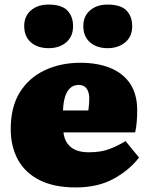

<svg xmlns="http://www.w3.org/2000/svg" viewBox="-20 -807 651 841"><path d="M312 14Q216 14 152.5 -18.5Q89 -51 58 -108.5Q27 -166 27 -242Q27 -338 66.5 -402Q106 -466 175.5 -499Q245 -532 332 -532Q409 -532 465 -508.5Q521 -485 551 -439Q581 -393 581 -324Q581 -299 579 -273.5Q577 -248 572 -227H258Q261 -199 275 -179Q289 -159 312.5 -149.5Q336 -140 368 -140Q420 -140 456 -153Q492 -166 530 -189L589 -117Q546 -61 477 -23.5Q408 14 312 14ZM256 -323H367Q369 -338 370 -350.5Q371 -363 371 -375Q371 -403 359.5 -419Q348 -435 325 -435Q301 -435 286 -420Q271 -405 264 -380Q257 -355 256 -323ZM451 -596Q404 -596 374.5 -621.5Q345 -647 345 -693Q345 -736 374.5 -761.5Q404 -787 451 -787Q508 -787 533.5 -761.5Q559 -736 559 -692Q559 -647 528.5 -621.5Q498 -596 451 -596ZM193 -596Q145 -596 115.5 -621.5Q86 -647 86 -693Q86 -736 115.5 -761.5Q145 -787 193 -787Q249 -787 274.5 -761.5Q300 -736 300 -692Q300 -647 270 -621.5Q240 -596 193 -596Z"/></svg>

Font: Literata 18pt Black
Style: Regular
Weight: 900
Designer: Latin by Veronika Burian and Jose Scaglione. Greek by Irene Vlachou. Cyrillic by Vera Evstafieva.
Foundry: TypeTogether
Version: Version 3.103;gftools[0.9.29]